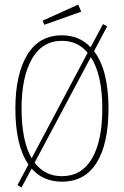

<svg xmlns="http://www.w3.org/2000/svg" viewBox="-20 -781 540 837"><path d="M74 36 56 26 104 -64Q47 -146 47 -308Q47 -456 98.5 -541.5Q150 -627 250 -627Q326 -627 375 -575L429 -676L447 -666L390 -558Q453 -475 453 -308Q453 -155 401.5 -72Q350 11 250 11Q168 11 118 -46ZM74 -308Q74 -167 118 -91L362 -551Q319 -603 250 -603Q164 -603 119 -524Q74 -445 74 -308ZM250 -13Q336 -13 381 -90Q426 -167 426 -308Q426 -455 376 -532L131 -72Q175 -13 250 -13ZM173 -673 166 -691 321 -761 334 -730Z"/></svg>

Font: Inconsolata ExtraLight
Style: Regular
Weight: 200
Monospace: yes
Designer: Raph Levien, Cyreal, Brenton Simpson
Foundry: Raph Levien, Cyreal, Google
Version: Version 3.001; ttfautohint (v1.8.2.53-6de2)